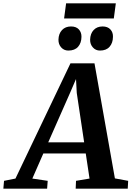

<svg xmlns="http://www.w3.org/2000/svg" viewBox="-93 -1123 783 1143"><path d="M-73 0 -69 -46.5 -1 -60 326.5 -746H469.5L591 -61L670 -46.5L667.5 0H357.5L359.5 -46.5L440 -60L417.5 -209.5H165L99.5 -60L191 -46.5L187.5 0ZM194 -275.5H408L364 -569.5L359.5 -652.5L325.5 -573.5ZM314 -822Q288 -822 271.2 -840.8Q254.5 -859.5 255 -887Q256 -923 276.2 -944.2Q296.5 -965.5 329.5 -965.5Q360.5 -965.5 376.5 -947.8Q392.5 -930 392 -903.5Q391.5 -867 371.8 -844.5Q352 -822 314 -822ZM502 -822Q476.5 -822 459.8 -840.8Q443 -859.5 443.5 -887Q444.5 -923 464.5 -944.2Q484.5 -965.5 517.5 -965.5Q548 -965.5 564.2 -947.8Q580.5 -930 579.5 -903.5Q579 -867 559.2 -844.5Q539.5 -822 502 -822ZM300.5 -1103H596.5L584.5 -1013H288.5Z"/></svg>

Font: Merriweather
Style: Bold Italic
Weight: 700
Italic angle: -7.8°
Version: Version 2.101